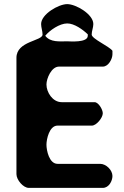

<svg xmlns="http://www.w3.org/2000/svg" viewBox="-20 -914 602 934"><path d="M187 -746C187 -714 60 -715 60 -633V-67C60 -39 93 0 120 0H480C510 0 527 -34 527 -58C527 -86 497 -117 467 -117H260C219 -117 206 -183 206 -210C206 -237 220 -303 260 -303H427C449 -303 480 -341 480 -363C480 -381 459 -417 440 -417H280C236 -417 206 -465 206 -503C206 -532 230 -590 267 -590H480C508 -590 527 -628 527 -650V-667C510 -690 426 -725 426 -746C426 -763 434 -780 434 -797C434 -845 349 -894 307 -894C265 -894 180 -845 180 -797C180 -780 187 -763 187 -746ZM200 -740C222 -767 270 -800 307 -800C342 -800 383 -770 407 -747V-740C407 -705 319 -713 307 -713C271 -713 225 -707 200 -740Z"/></svg>

Font: Asimov Print
Style: Regular
Weight: 500
Designer: Google
Version: Version 2.000980: 2014